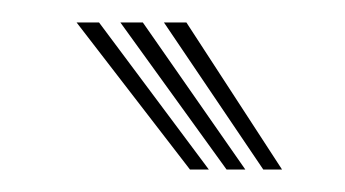

<svg xmlns="http://www.w3.org/2000/svg" viewBox="-20 -796 307 171"><path d="M149.2 -645 48.2 -776H68.2L166 -645ZM181.8 -645 87.2 -776H107.2L198.5 -645ZM214.5 -645 126 -776H146L231.2 -645Z"/></svg>

Font: Big Shoulders Inline Display SemiBold
Style: Regular
Weight: 600
Designer: Patric King
Foundry: XO Type Co
Version: Version 1.000